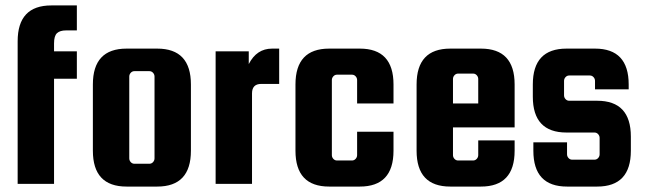

<svg xmlns="http://www.w3.org/2000/svg" viewBox="-20 -677 2377 707"><path d="M223 -565Q201 -565 190 -555Q179 -545 179 -517V-488H263V-387H179V0H45V-525Q45 -657 169 -657H263V-565Z M683 -366V-122Q683 10 559 10H446Q322 10 322 -122V-366Q322 -498 446 -498H559Q683 -498 683 -366ZM549 -94V-395Q549 -403 543.5 -409Q538 -415 530 -415H475Q467 -415 461.5 -409Q456 -403 456 -395V-94Q456 -86 461.5 -80Q467 -74 475 -74H530Q538 -74 543.5 -80Q549 -86 549 -94Z M982 -498H1008V-368H942Q908 -368 908 -333V0H774V-488H896V-441Q925 -498 982 -498Z M1429 -296H1295V-382Q1295 -390 1289.5 -396Q1284 -402 1276 -402H1221Q1213 -402 1207.5 -396Q1202 -390 1202 -382V-106Q1202 -98 1207.5 -92Q1213 -86 1221 -86H1276Q1284 -86 1289.5 -92Q1295 -98 1295 -106V-192H1429V-122Q1429 10 1305 10H1192Q1068 10 1068 -122V-366Q1068 -498 1192 -498H1305Q1429 -498 1429 -366Z M1751 -498Q1875 -498 1875 -366V-208H1648V-106Q1648 -98 1653.5 -92Q1659 -86 1667 -86H1722Q1730 -86 1735.5 -92Q1741 -98 1741 -106V-160H1875V-122Q1875 10 1751 10H1638Q1514 10 1514 -122V-366Q1514 -498 1638 -498ZM1648 -296H1741V-386Q1741 -394 1735.5 -400Q1730 -406 1722 -406H1667Q1659 -406 1653.5 -400Q1648 -394 1648 -386Z M2179 -306Q2303 -306 2303 -174V-122Q2303 10 2179 10H2068Q1944 10 1944 -122V-153H2068V-109Q2068 -101 2073.5 -95Q2079 -89 2087 -89H2169Q2177 -89 2182.5 -95Q2188 -101 2188 -109V-169Q2188 -177 2182.5 -183Q2177 -189 2169 -189H2066Q1942 -189 1942 -321V-366Q1942 -498 2066 -498H2171Q2295 -498 2295 -366V-348H2171V-379Q2171 -387 2165.5 -393Q2160 -399 2152 -399H2076Q2068 -399 2062.5 -393Q2057 -387 2057 -379V-326Q2057 -318 2062.5 -312Q2068 -306 2076 -306Z"/></svg>

Font: Squada One
Style: Regular
Weight: 400
Designer: Joe Prince
Foundry: Joe Prince
Version: Version 1.001